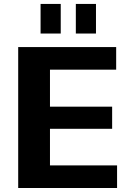

<svg xmlns="http://www.w3.org/2000/svg" viewBox="-20 -934 641 954"><path d="M193.1 -112.2H561.7V0H70.4V-700H557.2V-587.8H193.1L228.3 -674.6V-345.9L193.1 -403.9H537.2V-294.1H193.1L228.3 -352.1V-25.4ZM281.8 -914.4V-767.4H181.6V-914.4ZM456.9 -914.4V-767.4H356.8V-914.4Z"/></svg>

Font: Pathway Extreme 8pt Thin
Style: Regular
Weight: 100
Designer: Eduardo Rodriguez Tunni
Foundry: Eduardo Rodriguez Tunni
Version: Version 1.000